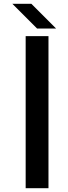

<svg xmlns="http://www.w3.org/2000/svg" viewBox="-20 -990 360 1010"><path d="M275 -840H175L45 -970H145ZM235 0H115V-800H235Z"/></svg>

Font: Gauge Heavy
Style: Heavy
Weight: 900
Designer: Daniel Pimley
Foundry: Daniel Pimley
Version: Version 2.0